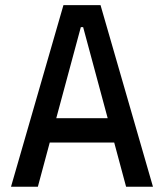

<svg xmlns="http://www.w3.org/2000/svg" viewBox="-20 -713 626 733"><path d="M22 0H124.5L169.9 -168.9H416L461.4 0H564L363.8 -693.4H222.2ZM194.8 -261.7 288.6 -609.4H297.4L391.1 -261.7Z"/></svg>

Font: Cascadia Mono NF
Style: Regular
Weight: 400
Monospace: yes
Designer: Aaron Bell
Foundry: Saja Typeworks
Version: Version 2404.023